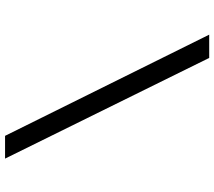

<svg xmlns="http://www.w3.org/2000/svg" viewBox="-64 -676 847 759"><g transform="rotate(-90 359.5 -296.5)"><path d="M510 107 112 -700H202L602 107Z"/></g></svg>

Font: Lexend Peta Light
Style: Regular
Weight: 300
Version: Version 1.007